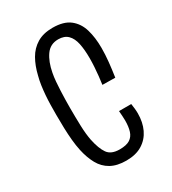

<svg xmlns="http://www.w3.org/2000/svg" viewBox="-175 -795 805 898"><g transform="rotate(-30 228.0 -345.5)"><path d="M241 10Q191 10 158 -8.5Q125 -27 106 -61.5Q87 -96 77 -142Q71 -170 68 -202Q65 -234 64 -268.5Q63 -303 63 -340Q63 -366 63.5 -392.5Q64 -419 66 -444.5Q68 -470 71.5 -494.5Q75 -519 81 -541Q92 -588 112.5 -624Q133 -660 167 -680.5Q201 -701 251 -701Q311 -701 344 -675Q377 -649 390 -605Q403 -561 403 -505Q403 -469 399 -430.5Q395 -392 389 -352L320 -353Q323 -374 325.5 -397Q328 -420 329.5 -444.5Q331 -469 331 -492Q331 -537 324 -570.5Q317 -604 298.5 -622.5Q280 -641 247 -641Q204 -641 180 -607Q156 -573 146 -519Q142 -498 140 -474Q138 -450 137 -426Q136 -402 135.5 -379Q135 -356 135 -336Q135 -286 136.5 -239Q138 -192 145 -157Q156 -105 175 -78Q194 -51 240 -51Q276 -51 295 -63Q314 -75 321.5 -98.5Q329 -122 329 -156Q329 -167 328 -181Q327 -195 326 -208H392Q394 -195 395.5 -181.5Q397 -168 397 -155Q397 -107 379.5 -70Q362 -33 327.5 -11.5Q293 10 241 10Z"/></g></svg>

Font: Truculenta
Style: Regular
Weight: 400
Designer: Ivan Castro, Eva Sanz & Omnibus-Type Team
Foundry: Omnibus-Type
Version: Version 1.002